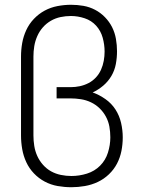

<svg xmlns="http://www.w3.org/2000/svg" viewBox="-20 -772 590 804"><path d="M279 12Q250 12 221.5 7Q193 2 167.5 -11.5Q142 -25 122 -46Q102 -67 90 -93Q78 -119 73 -147.5Q68 -176 68 -205V-535Q68 -564 73 -592Q78 -620 90 -646Q102 -672 122 -693Q142 -714 167 -727.5Q192 -741 220.5 -746.5Q249 -752 277 -752Q304 -752 329.5 -747.5Q355 -743 378 -731Q401 -719 419.5 -700Q438 -681 449.5 -658Q461 -635 465.5 -609Q470 -583 470 -557Q470 -530 465 -503.5Q460 -477 446.5 -454Q433 -431 412.5 -413.5Q392 -396 368 -385Q396 -375 421.5 -357Q447 -339 463.5 -313.5Q480 -288 487 -257.5Q494 -227 494 -197Q494 -168 488.5 -140Q483 -112 470 -87Q457 -62 436 -42Q415 -22 389.5 -10Q364 2 335.5 7Q307 12 279 12ZM279 -35Q312 -35 344 -45Q376 -55 399 -78Q422 -101 432 -133Q442 -165 442 -197Q442 -220 438 -242Q434 -264 423.5 -283.5Q413 -303 397 -318.5Q381 -334 361 -343.5Q341 -353 319 -356.5Q297 -360 275 -360H217V-407H275Q295 -407 314 -411Q333 -415 350.5 -424Q368 -433 381.5 -447.5Q395 -462 403 -480Q411 -498 414.5 -517.5Q418 -537 418 -556Q418 -585 410 -614Q402 -643 382.5 -664.5Q363 -686 334.5 -695.5Q306 -705 277 -705Q255 -705 233.5 -700.5Q212 -696 193 -685Q174 -674 159.5 -657.5Q145 -641 136 -620.5Q127 -600 123.5 -578.5Q120 -557 120 -535V-205Q120 -183 123.5 -161Q127 -139 136 -119Q145 -99 160 -82Q175 -65 194 -54.5Q213 -44 235 -39.5Q257 -35 279 -35Z"/></svg>

Font: Lode Dark Term
Style: Regular
Weight: 400
Monospace: yes
Designer: Belleve Invis
Foundry: Belleve Invis
Version: Version 29.2.0